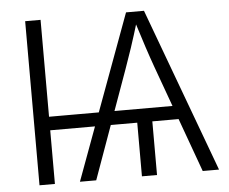

<svg xmlns="http://www.w3.org/2000/svg" viewBox="-52 -788 1010 848"><g transform="rotate(-5 453.5 -364.0)"><path d="M157.7 -727.5V0H89.4V-727.5ZM610.4 -268.1V0H543.5V-268.1ZM268.6 0 536.6 -727.5H616.2L885.3 0H813L640.1 -477.1Q626 -516.1 608.6 -568.8Q591.3 -621.6 567.9 -696.3H584Q561.5 -621.1 543.9 -568.6Q526.4 -516.1 512.2 -477.1L340.8 0ZM125.5 -237.8V-297.9H759.8V-237.8Z"/></g></svg>

Font: Inter 20pt Light
Style: Regular
Weight: 300
Version: Version 4.001;git-66647c0bb